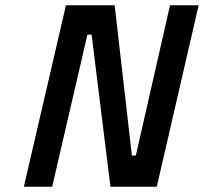

<svg xmlns="http://www.w3.org/2000/svg" viewBox="-20 -705 770 725"><path d="M229 -685H413L478 -118H493L622 -685H730L572 0H397L326 -574H310L177 0H70Z"/></svg>

Font: Cairo SemiBold
Style: Italic
Weight: 600
Italic angle: -13°
Designer: Mohamed Gaber, Accademia di Belle Arti di Urbino and others
Foundry: Kief Type Foundry, Accademia di Belle Arti di Urbino and others
Version: Version 3.011